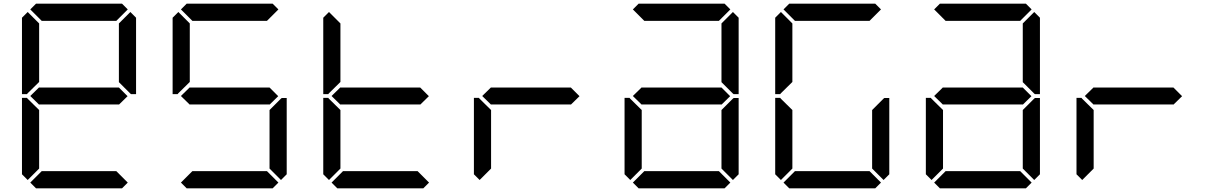

<svg xmlns="http://www.w3.org/2000/svg" viewBox="-20 -1020 6568 1040"><path d="M686 -955 717 -924V-510H690L685 -514L624 -575V-893ZM672 -31 641 0H175L144 -31L206 -93H610ZM130 -45 99 -76V-490H126L130 -485L192 -424V-107ZM671 -499 624 -453V-454H192V-453L144 -500L192 -547V-546H624ZM130 -515 126 -510H99V-924L130 -955L192 -893V-576ZM144 -969 175 -1000H641L672 -969L610 -907H206Z M1501 -485 1506 -489H1533V-76L1502 -45L1440 -107V-424ZM1488 -31 1457 0H991L960 -31L1022 -93H1426ZM1487 -499 1440 -453V-454H1008V-453L960 -500L1008 -547V-546H1440ZM946 -515 942 -510H915V-924L946 -955L1008 -893V-576ZM960 -969 991 -1000H1457L1488 -969L1426 -907H1022Z M2303 -499 2256 -453V-454H1824V-453L1776 -500L1824 -547V-546H2256ZM2304 -31 2273 0H1807L1776 -31L1838 -93H2242ZM1762 -45 1731 -76V-490H1758L1762 -485L1824 -424V-107ZM1762 -515 1758 -510H1731V-924L1762 -955L1824 -893V-576Z M2578 -45 2547 -76V-490H2574L2578 -485L2640 -424V-107ZM3119 -499 3072 -453V-454H2640V-453L2592 -500L2640 -547V-546H3072Z M3949 -485 3954 -489H3981V-76L3950 -45L3888 -107V-424ZM3936 -31 3905 0H3439L3408 -31L3470 -93H3874ZM3394 -45 3363 -76V-490H3390L3394 -485L3456 -424V-107ZM3935 -499 3888 -453V-454H3456V-453L3408 -500L3456 -547V-546H3888ZM3950 -955 3981 -924V-510H3954L3949 -514L3888 -575V-893ZM3408 -969 3439 -1000H3905L3936 -969L3874 -907H3470Z M4210 -515 4206 -510H4179V-924L4210 -955L4272 -893V-576ZM4224 -969 4255 -1000H4721L4752 -969L4690 -907H4286ZM4210 -45 4179 -76V-490H4206L4210 -485L4272 -424V-107ZM4765 -485 4770 -489H4797V-76L4766 -45L4704 -107V-424ZM4752 -31 4721 0H4255L4224 -31L4286 -93H4690Z M5581 -485 5586 -489H5613V-76L5582 -45L5520 -107V-424ZM5568 -31 5537 0H5071L5040 -31L5102 -93H5506ZM5026 -45 4995 -76V-490H5022L5026 -485L5088 -424V-107ZM5567 -499 5520 -453V-454H5088V-453L5040 -500L5088 -547V-546H5520ZM5582 -955 5613 -924V-510H5586L5581 -514L5520 -575V-893ZM5040 -969 5071 -1000H5537L5568 -969L5506 -907H5102Z M5842 -45 5811 -76V-490H5838L5842 -485L5904 -424V-107ZM6383 -499 6336 -453V-454H5904V-453L5856 -500L5904 -547V-546H6336Z"/></svg>

Font: seg115
Style: Regular
Weight: 400
Designer: Keshikan(Twitter:@keshinomi_88pro)
Version: seg115 Version 0.46